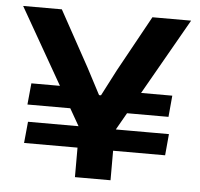

<svg xmlns="http://www.w3.org/2000/svg" viewBox="-48 -689 770 739"><g transform="rotate(5 337.0 -319.5)"><path d="M379.5 -262.5 402.5 -345H614L606.5 -262.5ZM69.5 -196.5H614L606.5 -114H61.5ZM273 -345 296.5 -262.5H61.5L69.5 -345ZM277 -175 12 -639H161.5L280 -423.5L333 -322.5H340.5L392.5 -423L511.5 -639H661L396.5 -175ZM268 0V-296.5H405.5V0Z"/></g></svg>

Font: Anek Gujarati SemiExpanded SemiBold
Style: Regular
Weight: 600
Width: 6
Designer: Mrunmayee Ghaisas (Gujarati), Yesha Goshar (Latin)
Foundry: Ek Type
Version: Version 1.003